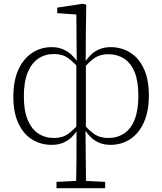

<svg xmlns="http://www.w3.org/2000/svg" viewBox="-20 -747 850 1006"><path d="M276 239V206L397 200H415L531 206V239ZM378 239Q380 171 380.5 98Q381 25 381 -62L380 -65V-417L382 -421L380 -671L280 -678V-707L412 -727L432 -723L430 -595L429 -416L430 -413V-68L428 -63Q429 24 429.5 97.5Q430 171 431 239ZM251 12Q194 12 148.5 -16Q103 -44 76.5 -100.5Q50 -157 50 -240Q50 -325 76.5 -382.5Q103 -440 148.5 -470Q194 -500 251 -500Q284 -500 309.5 -489Q335 -478 353.5 -461Q372 -444 384 -425L401 -418L400 -381Q369 -419 338.5 -441.5Q308 -464 263 -464Q216 -464 180.5 -440Q145 -416 125 -367Q105 -318 105 -242Q105 -167 125 -119Q145 -71 180.5 -47.5Q216 -24 263 -24Q308 -24 338.5 -46.5Q369 -69 400 -107V-63H384Q372 -44 353.5 -26.5Q335 -9 309.5 1.5Q284 12 251 12ZM559 12Q526 12 501 1.5Q476 -9 457.5 -26.5Q439 -44 427 -63H410L411 -106Q441 -68 472 -46Q503 -24 547 -24Q594 -24 630 -47.5Q666 -71 685.5 -120.5Q705 -170 705 -245Q705 -321 685.5 -369Q666 -417 630 -440Q594 -463 547 -463Q503 -463 472 -440.5Q441 -418 411 -380L410 -417L426 -423Q439 -443 457 -460.5Q475 -478 501 -489Q527 -500 559 -500Q616 -500 661.5 -472Q707 -444 733.5 -387.5Q760 -331 760 -247Q760 -163 733.5 -105Q707 -47 661.5 -17.5Q616 12 559 12Z"/></svg>

Font: Source Serif 4 Light
Style: Regular
Weight: 300
Designer: Frank Grießhammer
Foundry: Adobe Systems Incorporated
Version: Version 4.004;hotconv 1.0.116;makeotfexe 2.5.65601